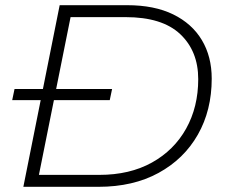

<svg xmlns="http://www.w3.org/2000/svg" viewBox="-20 -720 866 740"><path d="M70 0 210 -700H470Q575 -700 647.5 -664.5Q720 -629 758 -565.5Q796 -502 796 -417Q796 -295 742.5 -201Q689 -107 591 -53.5Q493 0 360 0ZM130 -46H363Q480 -46 565.5 -93.5Q651 -141 697.5 -224.5Q744 -308 744 -415Q744 -523 674.5 -588.5Q605 -654 464 -654H252ZM27 -334 36 -377H412L403 -334Z"/></svg>

Font: Montserrat Light
Style: Italic
Weight: 300
Italic angle: -11.3°
Designer: Julieta Ulanovsky
Foundry: Julieta Ulanovsky
Version: Version 9.000; ttfautohint (v1.8.4.7-5d5b)